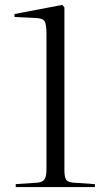

<svg xmlns="http://www.w3.org/2000/svg" viewBox="-20 -761 432 781"><path d="M44 0V-12L133 -18Q154 -20 161.5 -32.5Q169 -45 169 -71V-623Q169 -656 163 -671.5Q157 -687 123 -688L39 -692V-704L233 -741L242 -731V-68Q242 -44 248 -32Q254 -20 278 -18L366 -12V0Z"/></svg>

Font: Literata 72pt Light
Style: Regular
Weight: 300
Designer: Latin by Veronika Burian and Jose Scaglione. Greek by Irene Vlachou. Cyrillic by Vera Evstafieva.
Foundry: TypeTogether
Version: Version 3.002